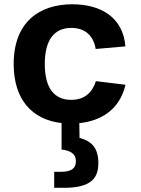

<svg xmlns="http://www.w3.org/2000/svg" viewBox="-20 -566 660 898"><path d="M567 -169.5 428.5 -186.5C412 -134.5 377 -99 313 -99C234.5 -99 189.5 -153 189.5 -266.5C189.5 -376.5 231.5 -435.5 313.5 -435.5C378.5 -435.5 417.5 -398.5 427.5 -337L566.5 -349C556 -482.5 454.5 -546 318.5 -546C164 -546 44 -463 44 -266.5C44 -100.5 130 -6 268 9.5V133.5C306.5 138 335 151 335 188.5C335 220 315.5 237.5 265.5 237.5H233.5V312.5H278C407.5 312.5 440 266.5 440 196.5C440 128 410 94 352 79L351 10C450.5 -0.5 539 -51 567 -169.5Z"/></svg>

Font: Monaspace Neon
Style: Bold
Weight: 700
Designer: Riley Cran & the Lettermatic Team
Foundry: Lettermatic
Version: Version 1.200 (Monaspace Neon)